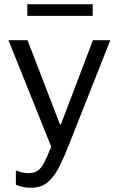

<svg xmlns="http://www.w3.org/2000/svg" viewBox="-20 -701 561 907"><path d="M126 186Q107 186 89.5 182.5Q72 179 55 172V104Q66 109 82.5 113Q99 117 114 117Q140 117 157 106Q174 95 188.5 67.5Q203 40 222 -8L20 -511H110L263 -114H268L419 -511H501L306 -18Q284 38 261.5 84Q239 130 207.5 158Q176 186 126 186ZM109 -626V-681H418V-626Z"/></svg>

Font: Chivo Medium Light
Style: Regular
Weight: 300
Version: Version 2.002